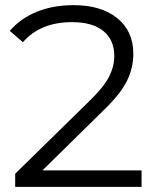

<svg xmlns="http://www.w3.org/2000/svg" viewBox="-20 -726 608 746"><path d="M530 -64V0H39V-51L330 -336Q385 -390 404.5 -429.5Q424 -469 424 -509Q424 -571 381.5 -605.5Q339 -640 260 -640Q137 -640 69 -562L18 -606Q59 -654 122.5 -680Q186 -706 266 -706Q373 -706 435.5 -655.5Q498 -605 498 -517Q498 -463 474 -413Q450 -363 383 -298L145 -64Z"/></svg>

Font: APTA Sans Regular
Style: Regular
Weight: 400
Version: Version 7.200